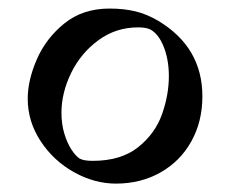

<svg xmlns="http://www.w3.org/2000/svg" viewBox="-20 -506 549 453"><path d="M354 -456.5Q457.5 -394 457.5 -278.8Q457.5 -219.2 431.4 -172.4Q405.3 -125.5 358.6 -99.1Q312 -72.8 253.4 -72.8Q203.1 -72.8 154.8 -99.6Q106.4 -126.5 75.9 -172.9Q45.4 -219.2 45.4 -273.4Q45.4 -316.4 66.9 -366Q88.4 -415.5 131.8 -450.7Q175.3 -485.8 238.3 -485.8Q272.5 -485.8 299.6 -479.2Q326.7 -472.7 354 -456.5ZM305.7 -441.4Q253.4 -441.4 212.2 -411.1Q170.9 -380.9 147.9 -334Q125 -287.1 125 -239.7Q125 -213.4 131.8 -190.7Q138.7 -168 148.9 -152.6Q159.2 -137.2 168 -131.8Q177.7 -126.5 198.7 -126.5Q265.6 -126.5 305.9 -158.7Q346.2 -190.9 362.3 -236.6Q378.4 -282.2 378.4 -326.2Q378.4 -365.2 366.2 -395.8Q354 -426.3 334.5 -436.5Q324.7 -441.4 305.7 -441.4Z"/></svg>

Font: Vesper Libre
Style: Regular
Weight: 400
Designer: Robert Keller & Kimya Gandhi
Foundry: Mota Italic
Version: Version 1.058